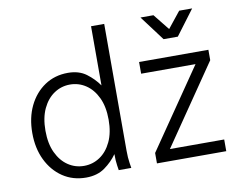

<svg xmlns="http://www.w3.org/2000/svg" viewBox="-79 -831 1200 947"><g transform="rotate(-10 521.5 -357.5)"><path d="M498 -88.4Q498 -51.8 502.2 -25.9Q506.3 0 506.3 0H443.4Q443.4 0 439.7 -24.2Q436 -48.3 436 -81.5Q411.6 -46.4 373.5 -19Q335.4 8.3 279.3 8.3Q213.4 8.3 162.8 -25.6Q112.3 -59.6 83.7 -118.7Q55.2 -177.7 55.2 -253.9Q55.2 -330.1 83.7 -389.2Q112.3 -448.2 162.8 -482.2Q213.4 -516.1 279.3 -516.1Q334.5 -516.1 371.1 -488.8Q407.7 -461.4 432.1 -426.3V-722.7H498ZM437.5 -253.9Q437.5 -318.8 416 -364.3Q394.5 -409.7 358.6 -433.6Q322.8 -457.5 279.3 -457.5Q235.8 -457.5 200 -433.6Q164.1 -409.7 142.6 -364.3Q121.1 -318.8 121.1 -253.9Q121.1 -189 142.6 -143.6Q164.1 -98.1 200 -74.2Q235.8 -50.3 279.3 -50.3Q322.8 -50.3 358.6 -74.2Q394.5 -98.1 416 -143.6Q437.5 -189 437.5 -253.9ZM710 -58.6H981.9V0H634.8V-52.2L907.2 -449.2H634.8V-507.8H981.9V-455.6ZM744.6 -722.7 809.1 -642.1 873.5 -722.7H938.5L844.7 -597.7H773.4L679.7 -722.7Z"/></g></svg>

Font: Giphurs Light
Style: Regular
Weight: 300
Version: Version 0.920; ttfautohint (v1.8.4.7-5d5b)